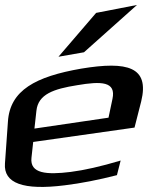

<svg xmlns="http://www.w3.org/2000/svg" viewBox="-71 -734 626 775"><path d="M257 -457C73 -425 -31 -370 -39 -243L-51 -74C-57 6 23 35 190 14C256 6 327 -8 401 -27L416 -86C336 -62 269 -47 214 -40C117 -28 49 -33 56 -97L63 -161L472 -219L499 -325C533 -464 444 -488 257 -457ZM240 -390C339 -407 398 -405 383 -335L367 -259L68 -215L76 -287C83 -354 146 -375 240 -390ZM482 -714 317 -682 165 -505 268 -523Z"/></svg>

Font: Gamestation Warped
Style: Italic
Weight: 400
Designer: Jonas Hecksher
Foundry: Jonas Hecksher, Playtypeª, e-types AS
Version: Version 1.003